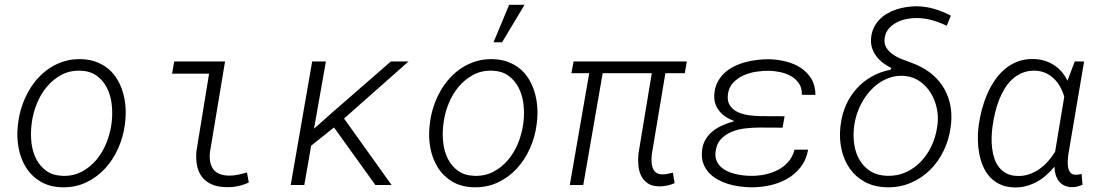

<svg xmlns="http://www.w3.org/2000/svg" viewBox="-20 -791 4735 821"><path d="M58.1 -268.6Q62.5 -303.2 73.7 -336.9Q85 -370.6 102.1 -400.9Q119.1 -431.2 142.3 -456.8Q165.5 -482.4 193.8 -500.7Q222.2 -519 255.4 -529.1Q288.6 -539.1 326.7 -538.1Q362.8 -537.1 391.8 -526.1Q420.9 -515.1 443.1 -496.6Q465.3 -478 480.7 -452.6Q496.1 -427.2 504.9 -398.2Q513.7 -369.1 516.4 -337.4Q519 -305.7 515.6 -273.4L513.7 -256.8Q506.8 -204.6 485.1 -156Q463.4 -107.4 429 -70.1Q394.5 -32.7 347.9 -10.7Q301.3 11.2 245.1 9.8Q191.4 8.3 153.1 -14.6Q114.7 -37.6 91.6 -74.5Q68.4 -111.3 59.6 -158Q50.8 -204.6 56.2 -252.4ZM114.3 -252Q110.4 -216.3 114.7 -179.2Q119.1 -142.1 134.8 -111.3Q150.4 -80.6 178 -60.5Q205.6 -40.5 248 -39.1Q293 -37.6 329.1 -56.6Q365.2 -75.7 391.6 -106.9Q418 -138.2 434.1 -177.7Q450.2 -217.3 456.1 -257.3L458 -272.9Q461.9 -308.6 457.5 -346.2Q453.1 -383.8 437.5 -415Q421.9 -446.3 394 -466.8Q366.2 -487.3 323.7 -488.8Q278.3 -490.2 242.4 -470.7Q206.5 -451.2 180.2 -419.7Q153.8 -388.2 137.7 -348.1Q121.6 -308.1 116.2 -268.6Z M725.1 -528.3H942.4L877.9 -141.1Q872.6 -93.8 892.3 -67.1Q912.1 -40.5 960.9 -40Q980.5 -40 999 -44.2Q1017.6 -48.3 1036.1 -53.7L1043.9 -10.7Q998 10.7 947.8 9.3Q912.1 8.8 886.5 -2.2Q860.8 -13.2 845 -33Q829.1 -52.7 823 -80.8Q816.9 -108.9 819.8 -143.6L874 -476.1H715.8Z M1408.2 -246.1 1310.5 -168 1281.2 0H1223.1L1314.9 -528.3H1373.5L1322.8 -240.7L1400.4 -309.6L1651.4 -528.3H1727.1L1451.2 -284.2L1654.3 0H1585Z M1818.8 -268.6Q1823.2 -303.2 1834.5 -336.9Q1845.7 -370.6 1862.8 -400.9Q1879.9 -431.2 1903.1 -456.8Q1926.3 -482.4 1954.6 -500.7Q1982.9 -519 2016.1 -529.1Q2049.3 -539.1 2087.4 -538.1Q2123.5 -537.1 2152.6 -526.1Q2181.6 -515.1 2203.9 -496.6Q2226.1 -478 2241.5 -452.6Q2256.8 -427.2 2265.6 -398.2Q2274.4 -369.1 2277.1 -337.4Q2279.8 -305.7 2276.4 -273.4L2274.4 -256.8Q2267.6 -204.6 2245.8 -156Q2224.1 -107.4 2189.7 -70.1Q2155.3 -32.7 2108.6 -10.7Q2062 11.2 2005.9 9.8Q1952.1 8.3 1913.8 -14.6Q1875.5 -37.6 1852.3 -74.5Q1829.1 -111.3 1820.3 -158Q1811.5 -204.6 1816.9 -252.4ZM1875 -252Q1871.1 -216.3 1875.5 -179.2Q1879.9 -142.1 1895.5 -111.3Q1911.1 -80.6 1938.7 -60.5Q1966.3 -40.5 2008.8 -39.1Q2053.7 -37.6 2089.8 -56.6Q2126 -75.7 2152.3 -106.9Q2178.7 -138.2 2194.8 -177.7Q2210.9 -217.3 2216.8 -257.3L2218.8 -272.9Q2222.7 -308.6 2218.3 -346.2Q2213.9 -383.8 2198.2 -415Q2182.6 -446.3 2154.8 -466.8Q2127 -487.3 2084.5 -488.8Q2039.1 -490.2 2003.2 -470.7Q1967.3 -451.2 1940.9 -419.7Q1914.6 -388.2 1898.4 -348.1Q1882.3 -308.1 1877 -268.6ZM2157.2 -770.5H2223.1L2127 -610.4H2090.3Z M2908.2 -478H2825.2L2767.1 -130.9Q2765.6 -117.2 2765.9 -102.3Q2766.1 -87.4 2770.3 -75Q2774.4 -62.5 2783.9 -54.2Q2793.5 -45.9 2811 -45.4Q2822.8 -44.9 2834.5 -47.6Q2846.2 -50.3 2857.4 -52.7L2864.7 -7.8Q2833 6.3 2798.3 5.9Q2768.1 5.4 2749.8 -7.1Q2731.4 -19.5 2721.7 -39.3Q2711.9 -59.1 2709.7 -83.7Q2707.5 -108.4 2710 -133.8L2767.1 -478H2557.1L2474.1 0H2416.5L2499.5 -478H2423.3L2432.6 -528.3H2917Z M3227.5 -245.6Q3199.7 -245.6 3168.2 -242.2Q3136.7 -238.8 3109.1 -227.5Q3081.5 -216.3 3062.3 -195.6Q3043 -174.8 3039.6 -140.1Q3037.6 -120.1 3043.7 -104.7Q3049.8 -89.4 3061.3 -78.4Q3072.8 -67.4 3088.4 -59.8Q3104 -52.2 3121.3 -47.9Q3138.7 -43.5 3156.2 -41.3Q3173.8 -39.1 3189.5 -39.1Q3218.8 -38.6 3248.8 -44.4Q3278.8 -50.3 3304.9 -63.5Q3331.1 -76.7 3350.3 -98.4Q3369.6 -120.1 3377.4 -150.9H3435.5Q3427.7 -106.9 3403.3 -75.9Q3378.9 -44.9 3344.5 -25.6Q3310.1 -6.3 3269 2.2Q3228 10.7 3187.5 9.8Q3164.6 9.3 3139.9 5.9Q3115.2 2.4 3091.8 -4.9Q3068.4 -12.2 3047.6 -23.9Q3026.9 -35.6 3011.5 -52.2Q2996.1 -68.8 2987.8 -90.8Q2979.5 -112.8 2981.4 -141.1Q2983.4 -170.4 2995.6 -192.1Q3007.8 -213.9 3027.1 -229.5Q3046.4 -245.1 3070.6 -255.6Q3094.7 -266.1 3120.1 -272.9Q3101.6 -279.8 3085.4 -290Q3069.3 -300.3 3057.6 -314Q3045.9 -327.6 3039.6 -345Q3033.2 -362.3 3034.2 -383.8Q3035.6 -413.6 3046.9 -436.8Q3058.1 -460 3076.2 -477.3Q3094.2 -494.6 3117.7 -506.3Q3141.1 -518.1 3167 -525.1Q3192.9 -532.2 3219.7 -535.2Q3246.6 -538.1 3271.5 -537.6Q3306.6 -536.6 3341.6 -527.8Q3376.5 -519 3404.3 -500.7Q3432.1 -482.4 3449.5 -453.9Q3466.8 -425.3 3466.8 -385.3L3408.7 -385.7Q3409.7 -414.1 3397 -433.3Q3384.3 -452.6 3363.8 -464.6Q3343.3 -476.6 3318.1 -482.2Q3293 -487.8 3269 -488.3Q3243.2 -488.8 3213.9 -484.4Q3184.6 -480 3158.7 -468.3Q3132.8 -456.5 3114.3 -436.5Q3095.7 -416.5 3092.3 -385.3Q3089.4 -356.4 3102.1 -338.6Q3114.7 -320.8 3135.7 -311.3Q3156.7 -301.8 3182.1 -298.3Q3207.5 -294.9 3229 -294.4L3335 -293.9L3326.2 -245.1Z M3704.6 -625Q3706.1 -649.4 3715.1 -669.4Q3724.1 -689.5 3738.5 -705.1Q3752.9 -720.7 3771.7 -731.9Q3790.5 -743.2 3811.5 -750.2Q3832.5 -757.3 3855 -760.7Q3877.4 -764.2 3898.9 -764.2Q3938.5 -763.7 3974.9 -752.9Q4011.2 -742.2 4045.9 -724.1L4028.3 -680.7Q3997.6 -695.8 3964.8 -704.8Q3932.1 -713.9 3897.5 -713.9Q3876.5 -713.9 3854 -709.2Q3831.5 -704.6 3812.3 -694.1Q3793 -683.6 3779.3 -667Q3765.6 -650.4 3762.7 -626.5Q3759.8 -603 3770.5 -586.4Q3781.2 -569.8 3798.6 -557.9Q3815.9 -545.9 3836.9 -537.8Q3857.9 -529.8 3875.5 -523.4Q3919.4 -507.8 3953.4 -482.9Q3987.3 -458 4009.5 -424.8Q4031.7 -391.6 4041.5 -350.8Q4051.3 -310.1 4046.9 -263.2L4044.9 -247.1Q4038.1 -194.3 4015.4 -147Q3992.7 -99.6 3956.8 -64.2Q3920.9 -28.8 3873.8 -8.8Q3826.7 11.2 3771 9.8Q3717.8 8.3 3678.5 -12.9Q3639.2 -34.2 3614.3 -69.3Q3589.4 -104.5 3578.9 -149.9Q3568.4 -195.3 3573.2 -244.6L3575.2 -260.7Q3580.6 -304.2 3598.1 -343Q3615.7 -381.8 3643.3 -412.4Q3670.9 -442.9 3707.5 -463.6Q3744.1 -484.4 3787.6 -492.7L3791.5 -500Q3772.9 -509.3 3756.3 -521.7Q3739.7 -534.2 3727.8 -549.8Q3715.8 -565.4 3709.5 -584.2Q3703.1 -603 3704.6 -625ZM3631.3 -242.2Q3627.4 -205.1 3633.5 -169.2Q3639.6 -133.3 3657 -104.7Q3674.3 -76.2 3703.1 -58.3Q3731.9 -40.5 3773.9 -39.1Q3818.4 -38.1 3855 -55.2Q3891.6 -72.3 3918.9 -101.3Q3946.3 -130.4 3963.9 -168.5Q3981.4 -206.5 3987.3 -247.6L3989.3 -262.7Q3992.7 -295.4 3985.4 -329.6Q3978 -363.8 3960.4 -392.6Q3942.9 -421.4 3915.8 -441.4Q3888.7 -461.4 3853 -465.8Q3823.7 -469.2 3796.9 -462.4Q3770 -455.6 3746.8 -441.2Q3723.6 -426.8 3704.3 -406.2Q3685.1 -385.7 3670.7 -361.6Q3656.2 -337.4 3646.7 -310.8Q3637.2 -284.2 3633.3 -257.8Z M4615.7 -528.3 4547.9 -128.4Q4546.9 -118.2 4545.9 -104Q4544.9 -89.8 4547.1 -76.7Q4549.3 -63.5 4556.4 -54Q4563.5 -44.4 4578.6 -43.9Q4585.4 -43.5 4591.8 -44.7Q4598.1 -45.9 4605 -46.9L4608.9 -1Q4598.1 3.4 4587.6 6.3Q4577.1 9.3 4564.9 9.3Q4545.4 9.3 4531.2 2.4Q4517.1 -4.4 4507.8 -16.4Q4498.5 -28.3 4493.9 -44.2Q4489.3 -60.1 4488.8 -78.1Q4472.2 -58.1 4453.4 -41.5Q4434.6 -24.9 4412.8 -13.2Q4391.1 -1.5 4366.9 4.9Q4342.8 11.2 4315.9 10.3Q4281.7 9.3 4256.3 -2.7Q4231 -14.6 4213.1 -33.9Q4195.3 -53.2 4184.1 -78.9Q4172.9 -104.5 4167.5 -132.8Q4162.1 -161.1 4161.4 -190.7Q4160.6 -220.2 4164.1 -248L4165.5 -258.8Q4169.9 -290 4178.7 -323.2Q4187.5 -356.4 4200.9 -387.7Q4214.4 -418.9 4233.2 -446.8Q4252 -474.6 4276.4 -495.4Q4300.8 -516.1 4331.5 -527.8Q4362.3 -539.6 4399.4 -538.6Q4447.8 -537.6 4485.8 -513.4Q4523.9 -489.3 4544.4 -445.8L4575.7 -528.3ZM4223.6 -246.6Q4220.7 -226.1 4220.2 -202.6Q4219.7 -179.2 4222.4 -156.5Q4225.1 -133.8 4232.2 -112.8Q4239.3 -91.8 4252 -75.7Q4264.6 -59.6 4283.7 -49.6Q4302.7 -39.6 4329.6 -38.6Q4356.4 -37.6 4380.1 -45.7Q4403.8 -53.7 4424.1 -67.9Q4444.3 -82 4461.2 -101.1Q4478 -120.1 4491.7 -142.1L4530.8 -377.4Q4524.4 -399.9 4513.4 -419.7Q4502.4 -439.5 4486.8 -454.6Q4471.2 -469.7 4451.2 -478.8Q4431.2 -487.8 4406.7 -488.8Q4376.5 -489.7 4352.1 -479.7Q4327.6 -469.7 4308.6 -452.1Q4289.6 -434.6 4275.4 -411.1Q4261.2 -387.7 4251.2 -361.6Q4241.2 -335.4 4234.9 -308.3Q4228.5 -281.2 4225.1 -256.8Z"/></svg>

Font: Roboto Mono Light
Style: Italic
Weight: 300
Designer: Google
Version: Version 2.000985; 2015; ttfautohint (v1.3)